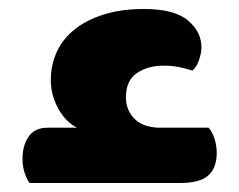

<svg xmlns="http://www.w3.org/2000/svg" viewBox="-20 -407 532 427"><path d="M444 -123Q452 -114 457 -98.5Q462 -83 462 -67Q462 -34 443.5 -17Q425 0 379 0H46Q40 -7 35 -22Q30 -37 30 -54Q30 -83 43.5 -103Q57 -123 86 -123H152Q144 -126 133.5 -135Q123 -144 114 -158Q105 -172 99 -190Q93 -208 93 -229Q93 -263 106.5 -292Q120 -321 146.5 -342Q173 -363 211.5 -375Q250 -387 300 -387Q368 -387 398 -361.5Q428 -336 428 -302Q428 -290 423 -274.5Q418 -259 408 -250Q399 -253 382 -257Q365 -261 344 -261Q309 -261 284.5 -244.5Q260 -228 260 -190Q260 -164 277.5 -144.5Q295 -125 331 -123H339Z"/></svg>

Font: Baloo Bhaijaan
Style: Regular
Weight: 400
Designer: Devika Bhansali and Ek Type
Foundry: Ek Type
Version: Version 1.443;PS 1.000;hotconv 16.6.51;makeotf.lib2.5.65220;